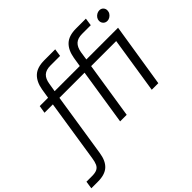

<svg xmlns="http://www.w3.org/2000/svg" viewBox="-320 -987 1447 1447"><g transform="rotate(-45 404.0 -263.5)"><path d="M-113 203 -104 142H-45Q-10 142 9 132.5Q28 123 37.5 102.5Q47 82 52 48L129 -449H40L50 -510H139L151 -585Q163 -656 202.5 -693Q242 -730 319 -730H435L426 -669H323Q276 -669 251.5 -646.5Q227 -624 220 -577L209 -510H477L489 -585Q501 -656 540.5 -693Q580 -730 657 -730H762L753 -669H661Q614 -669 589.5 -646.5Q565 -624 557 -577L547 -510H885L804 0H734L804 -449H537L467 0H397L467 -449H199L120 60Q109 133 70.5 168Q32 203 -42 203ZM865 -603Q845 -603 832.5 -616Q820 -629 820 -648Q820 -662 828 -674.5Q836 -687 849.5 -695Q863 -703 878 -703Q897 -703 909 -690.5Q921 -678 921 -660Q921 -644 912.5 -631Q904 -618 891 -610.5Q878 -603 865 -603Z"/></g></svg>

Font: MuseoModerno Light
Style: Italic
Weight: 300
Italic angle: -9°
Designer: Pablo Cosgaya, Héctor Gatti, Marcela Romero, and the Authors of The MuseoModerno Project.
Foundry: Omnibus-Type Team
Version: Version 1.003